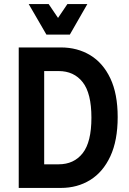

<svg xmlns="http://www.w3.org/2000/svg" viewBox="-20 -923 636 943"><path d="M72 0V-690H279Q360 -690 423 -652Q486 -614 522 -538Q558 -462 558 -348Q558 -233 522 -155.5Q486 -78 423 -39Q360 0 279 0ZM197 -116H268Q343 -116 386 -170.5Q429 -225 429 -345Q429 -465 386 -519.5Q343 -574 268 -574H197ZM409 -903 323 -753H208L121 -903H219L265 -835L311 -903Z"/></svg>

Font: Radio Canada Condensed SemiBold
Style: Regular
Weight: 600
Width: 3
Designer: Charles Daoud, Etienne Aubert Bonn, Alexandre Saumier Demers, Jacques Le Bailly
Foundry: Radio-Canada
Version: Version 2.104; ttfautohint (v1.8.4.7-5d5b);gftools[0.9.28.de